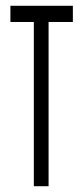

<svg xmlns="http://www.w3.org/2000/svg" viewBox="-20 -644 290 664"><path d="M97 0V-568H16V-624H232V-568H148V0Z"/></svg>

Font: Inconsolata UltraCondensed
Style: Regular
Weight: 400
Width: 1
Monospace: yes
Designer: Raph Levien, Cyreal, Brenton Simpson
Foundry: Raph Levien, Cyreal, Google
Version: Version 3.000; ttfautohint (v1.8.2.53-6de2)